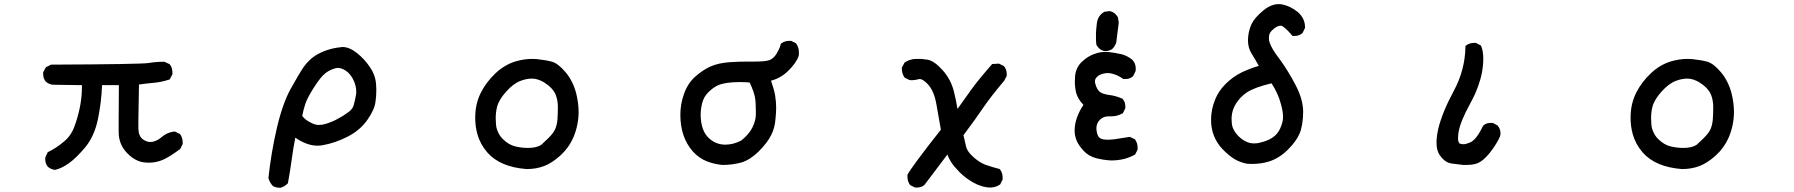

<svg xmlns="http://www.w3.org/2000/svg" viewBox="-20 -754 8540 914"><path d="M195.3 3.9Q195.3 -3.9 196.3 -5.9L207 -29.3Q249 -49.8 283.2 -79.1Q317.4 -106.4 334 -150.9Q350.6 -195.3 360.4 -244.1Q370.1 -293 370.1 -340.8Q370.1 -344.7 370.1 -348.6L231.4 -350.6Q212.9 -352.5 198.2 -365.2Q185.5 -379.9 185.5 -401.4Q185.5 -404.3 185.5 -410.2L198.2 -433.6L222.7 -446.3H224.6Q652.3 -448.2 687.5 -454.1Q722.7 -460 760.7 -460H762.7L788.1 -448.2L789.1 -446.3Q800.8 -430.7 800.8 -409.2Q800.8 -406.2 800.8 -400.4L788.1 -376Q747.1 -362.3 708 -359.4Q673.8 -356.4 641.6 -351.6Q638.7 -216.8 638.7 -183.6Q638.7 -150.4 638.7 -142.6Q639.6 -105.5 660.2 -90.8Q677.7 -78.1 695.3 -78.1Q722.7 -78.1 749 -101.1Q775.4 -124 809.6 -127.9H812.5L836.9 -116.2Q849.6 -98.6 849.6 -77.1Q849.6 -74.2 849.6 -68.4L837.9 -44.9Q784.2 -4.9 752.9 7.8Q721.7 20.5 688.5 20.5Q679.7 20.5 669.9 19.5Q625 15.6 585.4 -24.9Q545.9 -65.4 544.9 -123Q544.9 -141.6 544.9 -188.5Q544.9 -235.4 545.9 -348.6H465.8Q462.9 -268.6 446.3 -187.5Q429.7 -106.4 385.7 -52.7Q341.8 -1 307.6 23.4Q272.5 47.9 242.2 54.7Q222.7 52.7 208 40Q195.3 25.4 195.3 3.9Z M1310.5 139.6Q1293.9 139.6 1279.3 131.8Q1263.7 115.2 1257.8 93.8Q1270.5 -26.4 1297.9 -144Q1325.2 -261.7 1364.3 -332Q1403.3 -402.3 1425.8 -435.5Q1450.2 -468.8 1479.5 -488.3Q1534.2 -522.5 1602.5 -529.3Q1606.4 -530.3 1610.4 -530.3Q1642.6 -530.3 1678.7 -502Q1716.8 -471.7 1742.2 -432.6Q1768.6 -393.6 1770.5 -348.6Q1771.5 -335.9 1771.5 -326.2Q1771.5 -294.9 1767.6 -270.5Q1763.7 -233.4 1729 -183.6Q1694.3 -133.8 1634.8 -103.5Q1576.2 -73.2 1514.6 -62.5Q1502.9 -60.5 1491.2 -60.5Q1441.4 -60.5 1385.7 -98.6Q1376 -49.8 1368.7 4.9Q1361.3 59.6 1350.6 118.2L1348.6 120.1Q1335 133.8 1316.4 139.6Q1312.5 139.6 1310.5 139.6ZM1675.8 -319.3Q1675.8 -340.8 1666 -365.2Q1651.4 -401.4 1624 -418.9Q1604.5 -430.7 1587.9 -430.7Q1581.1 -430.7 1575.2 -428.7Q1550.8 -421.9 1529.3 -405.8Q1507.8 -389.6 1475.6 -339.4Q1443.4 -289.1 1433.6 -259.8Q1423.8 -230.5 1418.9 -202.1Q1433.6 -181.6 1463.9 -168Q1481.4 -159.2 1497.6 -159.2Q1513.7 -159.2 1529.8 -164.1Q1545.9 -168.9 1561 -175.3Q1576.2 -181.6 1587.9 -188.5Q1613.3 -201.2 1634.8 -217.8Q1643.6 -223.6 1648.4 -228.5Q1660.2 -240.2 1664.1 -254.9Q1671.9 -283.2 1675.8 -309.6Q1675.8 -314.5 1675.8 -319.3Z M2242.2 -193.4Q2242.2 -262.7 2271.5 -317.4Q2295.9 -364.3 2337.9 -404.3Q2380.9 -445.3 2434.6 -461.9Q2475.6 -473.6 2512.7 -473.6Q2524.4 -473.6 2535.2 -472.7Q2581.1 -467.8 2608.4 -460Q2637.7 -451.2 2672.4 -410.2Q2707 -369.1 2722.7 -310.5Q2734.4 -263.7 2734.4 -221.7Q2734.4 -158.2 2709 -98.6Q2687.5 -49.8 2647.5 -13.7Q2607.4 22.5 2569.8 36.6Q2532.2 50.8 2487.3 50.8Q2487.3 50.8 2486.3 50.8Q2360.4 41 2299.8 -28.3Q2265.6 -68.4 2252.9 -114.3Q2242.2 -151.4 2242.2 -193.4ZM2623 -139.6Q2631.8 -160.2 2633.8 -187Q2635.7 -213.9 2635.7 -245.1Q2635.7 -276.4 2625 -303.7Q2611.3 -335.9 2569.3 -362.3Q2539.1 -379.9 2512.7 -379.9Q2486.3 -379.9 2458 -369.1Q2423.8 -356.4 2388.7 -316.9Q2353.5 -277.3 2345.7 -243.2Q2339.8 -218.8 2339.8 -190.4Q2339.8 -177.7 2341.3 -160.2Q2342.8 -142.6 2350.6 -126Q2358.4 -107.4 2373 -92.8Q2401.4 -64.5 2432.6 -57.1Q2463.9 -49.8 2493.2 -49.8Q2535.2 -49.8 2557.6 -65.4Q2598.6 -102.5 2611.3 -120.1Q2618.2 -129.9 2623 -139.6Z M3538.1 -460.9H3573.2Q3624 -460.9 3642.6 -467.8Q3668.9 -477.5 3686.5 -516.6Q3693.4 -528.3 3697.3 -545.9L3700.2 -547.9Q3715.8 -559.6 3737.3 -559.6Q3740.2 -559.6 3746.1 -559.6L3769.5 -547.9L3770.5 -545.9Q3783.2 -528.3 3783.2 -503.9Q3783.2 -492.2 3782.2 -488.3Q3771.5 -455.1 3731.4 -416Q3695.3 -380.9 3650.4 -370.1Q3665 -328.1 3669.9 -299.8Q3674.8 -269.5 3674.8 -242.7Q3674.8 -215.8 3671.9 -190.4Q3668.9 -146.5 3652.3 -113.3Q3634.8 -76.2 3590.8 -32.2Q3550.8 6.8 3509.8 19.5Q3466.8 31.2 3418.9 31.2H3418Q3379.9 27.3 3346.7 14.6Q3307.6 0 3277.3 -34.2Q3218.8 -101.6 3218.8 -207Q3218.8 -258.8 3235.4 -304.7Q3252.9 -356.4 3289.1 -388.7Q3325.2 -420.9 3362.3 -437.5Q3399.4 -454.1 3454.1 -458Q3497.1 -460.9 3538.1 -460.9ZM3548.8 -361.3Q3524.4 -363.3 3502.9 -363.3Q3431.6 -363.3 3397.5 -347.7Q3374 -336.9 3352.1 -314.9Q3330.1 -293 3322.8 -263.7Q3315.4 -234.4 3315.4 -208Q3315.4 -168.9 3327.1 -137.7Q3336.9 -112.3 3356.4 -94.7Q3389.6 -65.4 3432.6 -65.4Q3470.7 -65.4 3508.8 -85Q3545.9 -115.2 3561.5 -146.5Q3577.1 -178.7 3578.1 -206.1Q3578.1 -215.8 3578.1 -230.5Q3578.1 -245.1 3576.7 -268.6Q3575.2 -292 3567.4 -315.4Q3559.6 -338.9 3548.8 -361.3Z M4312.5 127Q4299.8 109.4 4299.8 87.9Q4299.8 84 4299.8 78.1Q4320.3 39.1 4459 -136.7Q4448.2 -200.2 4437 -261.2Q4425.8 -322.3 4396.5 -353.5Q4373 -377.9 4358.4 -377.9Q4355.5 -377.9 4353.5 -377Q4335 -372.1 4320.3 -372.1Q4312.5 -372.1 4309.6 -373L4287.1 -383.8Q4273.4 -402.3 4273.4 -423.8Q4273.4 -426.8 4273.4 -432.6L4286.1 -456.1Q4310.5 -472.7 4339.8 -473.6Q4343.8 -473.6 4347.7 -473.6Q4351.6 -473.6 4355.5 -473.6Q4359.4 -473.6 4363.3 -473.6Q4367.2 -473.6 4371.6 -473.1Q4376 -472.7 4379.9 -471.7Q4387.7 -470.7 4396.5 -469.7Q4427.7 -463.9 4466.8 -420.4Q4505.9 -377 4520.5 -320.3Q4531.2 -278.3 4538.1 -235.4Q4568.4 -278.3 4602.1 -325.2Q4635.7 -372.1 4703.1 -449.2L4735.4 -451.2L4758.8 -439.5Q4772.5 -423.8 4772.5 -401.4Q4772.5 -398.4 4772.5 -392.6L4760.7 -370.1Q4696.3 -293.9 4661.6 -242.7Q4627 -191.4 4566.4 -110.4L4579.1 -55.7Q4584 -33.2 4613.3 -6.8Q4642.6 19.5 4669.9 29.8Q4697.3 40 4739.3 50.8L4741.2 53.7Q4752.9 69.3 4752.9 90.8Q4752.9 94.7 4752.9 100.6L4741.2 124Q4727.5 132.8 4717.8 135.3Q4708 137.7 4703.1 138.2Q4698.2 138.7 4694.3 138.7Q4673.8 138.7 4650.9 131.3Q4627.9 124 4610.4 113.3Q4575.2 92.8 4548.8 66.4Q4522.5 40 4509.3 20Q4496.1 0 4490.2 -18.6L4380.9 126Q4372.1 133.8 4364.3 135.7Q4353.5 138.7 4347.7 138.7Q4341.8 138.7 4335.9 138.7Z M5269.5 -200.2H5256.8Q5232.4 -200.2 5215.8 -183.6Q5199.2 -167 5199.2 -142.6Q5199.2 -137.7 5200.2 -131.8Q5204.1 -100.6 5221.7 -93.8Q5233.4 -88.9 5249 -88.9Q5264.6 -88.9 5283.2 -90.8Q5320.3 -96.7 5358.4 -102.5L5382.8 -90.8Q5395.5 -73.2 5395.5 -51.8Q5395.5 -47.9 5395.5 -42L5383.8 -18.6Q5335 9.8 5269.5 9.8H5268.6Q5232.4 7.8 5198.2 -1Q5161.1 -10.7 5137.7 -37.1Q5114.3 -62.5 5105 -85.4Q5095.7 -108.4 5095.7 -132.8Q5095.7 -191.4 5137.7 -254.9Q5111.3 -281.2 5102.5 -313.5Q5096.7 -338.9 5096.7 -366.2Q5096.7 -377.9 5097.7 -390.6Q5101.6 -433.6 5131.3 -460.9Q5161.1 -488.3 5192.4 -498Q5215.8 -506.8 5242.2 -506.8Q5260.7 -506.8 5282.7 -502.9Q5304.7 -499 5318.4 -496.1Q5347.7 -488.3 5371.1 -468.8Q5386.7 -451.2 5386.7 -427.7Q5386.7 -416 5384.8 -413.1L5374 -391.6Q5364.3 -382.8 5355 -380.4Q5345.7 -377.9 5339.8 -377.9Q5334 -377.9 5327.1 -377.9Q5308.6 -391.6 5288.6 -398.9Q5268.6 -406.2 5252.9 -406.2Q5245.1 -406.2 5236.3 -404.3Q5212.9 -400.4 5200.2 -385.7Q5192.4 -377.9 5192.4 -366.2Q5192.4 -359.4 5195.3 -351.6Q5201.2 -331.1 5211.9 -320.3L5215.8 -316.4Q5230.5 -305.7 5261.2 -301.8Q5292 -297.9 5323.2 -284.2Q5332 -274.4 5334.5 -265.1Q5336.9 -255.9 5336.9 -250Q5336.9 -244.1 5336.9 -238.3L5325.2 -214.8Q5308.6 -206.1 5295.4 -203.1Q5282.2 -200.2 5269.5 -200.2ZM5273.4 -519.5Q5256.8 -510.7 5244.1 -510.7Q5217.8 -510.7 5200.2 -539.1L5199.2 -541Q5197.3 -556.6 5197.3 -568.4Q5197.3 -580.1 5197.3 -594.2Q5197.3 -608.4 5201.2 -640.6Q5205.1 -678.7 5236.3 -697.3L5238.3 -698.2L5263.7 -701.2Q5288.1 -695.3 5300.8 -672.9L5301.8 -671.9L5305.7 -646.5L5293.9 -551.8Q5287.1 -532.2 5273.4 -519.5Z M5745.1 -183.6Q5745.1 -232.4 5764.6 -280.3Q5780.3 -320.3 5814.5 -354.5Q5848.6 -388.7 5892.6 -410.2Q5931.6 -428.7 5972.7 -440.4Q5955.1 -471.7 5938 -499Q5920.9 -526.4 5920.9 -561.5Q5920.9 -601.6 5937.5 -638.7Q5952.1 -669.9 5995.1 -705.1Q6031.2 -734.4 6067.4 -734.4Q6074.2 -734.4 6082 -733.4Q6122.1 -725.6 6157.2 -697.3Q6192.4 -667 6192.4 -625Q6192.4 -624 6192.4 -621.1L6180.7 -596.7Q6165 -583 6143.6 -583Q6140.6 -583 6132.8 -583Q6109.4 -611.3 6089.8 -626Q6083 -631.8 6078.1 -631.8Q6065.4 -631.8 6053.7 -624Q6042 -616.2 6033.7 -607.9Q6025.4 -599.6 6022.9 -590.8Q6020.5 -582 6020.5 -571.8Q6020.5 -561.5 6023.9 -551.8Q6027.3 -542 6031.2 -534.2Q6035.2 -526.4 6040 -517.6Q6051.8 -498 6071.3 -472.7Q6110.4 -419.9 6147 -350.1Q6183.6 -280.3 6183.6 -221.7Q6183.6 -191.4 6178.7 -162.6Q6173.8 -133.8 6166 -117.2Q6151.4 -82 6110.8 -41.5Q6070.3 -1 6021.5 14.6Q5983.4 26.4 5939.5 26.4Q5922.9 26.4 5915 25.4Q5883.8 18.6 5859.4 4.9Q5831.1 -11.7 5798.8 -44.9Q5745.1 -102.5 5745.1 -183.6ZM6077.1 -260.7Q6064.5 -308.6 6033.2 -357.4Q5954.1 -338.9 5916 -314.5Q5898.4 -302.7 5884.8 -288.1Q5861.3 -261.7 5852.1 -237.8Q5842.8 -213.9 5842.8 -187.5Q5842.8 -164.1 5847.7 -148.4Q5856.4 -125 5876 -105.5Q5890.6 -90.8 5909.7 -81.1Q5928.7 -71.3 5949.2 -71.3Q5958 -71.3 5966.8 -72.3Q5999 -79.1 6014.6 -86.9Q6056.6 -103.5 6074.2 -142.6Q6087.9 -171.9 6087.9 -197.8Q6087.9 -223.6 6077.1 -260.7Z M6818.4 -75.2Q6818.4 -102.5 6826.2 -138.7Q6845.7 -219.7 6899.9 -319.8Q6954.1 -419.9 6956.1 -530.3V-535.2L6960 -538.1Q6975.6 -549.8 6997.1 -549.8Q7000 -549.8 7005.9 -549.8L7030.3 -537.1L7031.2 -534.2Q7041 -510.7 7041 -474.6Q7041 -411.1 7016.6 -343.8Q7002 -302.7 6977.5 -258.8Q6930.7 -173.8 6922.9 -122.1Q6920.9 -107.4 6920.9 -96.7Q6920.9 -79.1 6926.8 -72.3L6929.7 -70.3Q6936.5 -67.4 6947.3 -67.4Q6958 -67.4 6976.6 -75.2Q7007.8 -86.9 7040 -155.3Q7049.8 -164.1 7059.1 -166.5Q7068.4 -168.9 7074.2 -168.9Q7080.1 -168.9 7085.9 -168.9L7108.4 -157.2Q7123 -140.6 7123 -120.1Q7123 -110.4 7120.6 -104.5Q7118.2 -98.6 7114.3 -91.3Q7110.4 -84 7106.4 -76.7Q7102.5 -69.3 7097.7 -62.5Q7092.8 -55.7 7087.9 -47.9Q7070.3 -22.5 7054.7 -6.8Q7039.1 8.8 7026.4 16.6Q7003.9 31.2 6960.9 31.2Q6950.2 31.2 6945.3 31.2Q6918 27.3 6890.6 24.4Q6858.4 20.5 6833 -16.6Q6818.4 -38.1 6818.4 -75.2Z M7742.2 -193.4Q7742.2 -262.7 7771.5 -317.4Q7795.9 -364.3 7837.9 -404.3Q7880.9 -445.3 7934.6 -461.9Q7975.6 -473.6 8012.7 -473.6Q8024.4 -473.6 8035.2 -472.7Q8081.1 -467.8 8108.4 -460Q8137.7 -451.2 8172.4 -410.2Q8207 -369.1 8222.7 -310.5Q8234.4 -263.7 8234.4 -221.7Q8234.4 -158.2 8209 -98.6Q8187.5 -49.8 8147.5 -13.7Q8107.4 22.5 8069.8 36.6Q8032.2 50.8 7987.3 50.8Q7987.3 50.8 7986.3 50.8Q7860.4 41 7799.8 -28.3Q7765.6 -68.4 7752.9 -114.3Q7742.2 -151.4 7742.2 -193.4ZM8123 -139.6Q8131.8 -160.2 8133.8 -187Q8135.7 -213.9 8135.7 -245.1Q8135.7 -276.4 8125 -303.7Q8111.3 -335.9 8069.3 -362.3Q8039.1 -379.9 8012.7 -379.9Q7986.3 -379.9 7958 -369.1Q7923.8 -356.4 7888.7 -316.9Q7853.5 -277.3 7845.7 -243.2Q7839.8 -218.8 7839.8 -190.4Q7839.8 -177.7 7841.3 -160.2Q7842.8 -142.6 7850.6 -126Q7858.4 -107.4 7873 -92.8Q7901.4 -64.5 7932.6 -57.1Q7963.9 -49.8 7993.2 -49.8Q8035.2 -49.8 8057.6 -65.4Q8098.6 -102.5 8111.3 -120.1Q8118.2 -129.9 8123 -139.6Z"/></svg>

Font: JasonHandwriting2
Style: SemiBold
Weight: 600
Version: Version 1.04.7